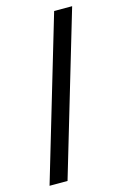

<svg xmlns="http://www.w3.org/2000/svg" viewBox="-105 -707 479 755"><g transform="rotate(-15 134.5 -329.5)"><path d="M0 0 195.3 -659.2H268.6L73.2 0Z"/></g></svg>

Font: Alegre Sans
Style: Regular
Weight: 400
Width: 3
Designer: GrandChaos9000
Version: Version 1.2.6 - August 1, 2014